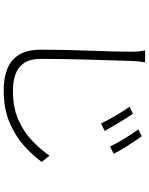

<svg xmlns="http://www.w3.org/2000/svg" viewBox="97 -873 806 1040"><g transform="rotate(90 500.0 -353.0)"><path d="M596 -670Q614 -644 641.5 -599Q669 -554 689 -517L649 -497Q632 -533 606 -577Q580 -621 558 -652ZM718 -718Q737 -692 765.5 -647.5Q794 -603 813 -566L774 -546Q757 -581 730.5 -624.5Q704 -668 681 -699ZM253 -736H318Q311 -699 310 -658Q307 -569 303 -428Q299 -287 299 -169Q299 -114 321 -81Q343 -48 382 -34Q421 -20 470 -20Q563 -20 629 -49.5Q695 -79 742 -124Q789 -169 823 -218L857 -176Q824 -130 772 -82.5Q720 -35 645.5 -2.5Q571 30 467 30Q404 30 354.5 11Q305 -8 277 -52.5Q249 -97 249 -173Q249 -293 255 -450Q260 -581 260 -658Q260 -704 253 -736Z"/></g></svg>

Font: LXGW 975 Gothic SC 200W
Style: Regular
Weight: 200
Version: Version 2.01;February 25, 2021